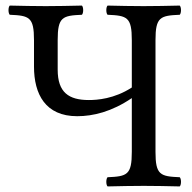

<svg xmlns="http://www.w3.org/2000/svg" viewBox="-20 -667 690 689"><path d="M102 -523V-428C102 -329 143 -250 257 -250C314 -250 381 -266 453 -315V-122C453 -39 436 -34 366 -31C360 -25 360 -4 366 2C405 1 460 0 496 0C532 0 586 1 625 2C631 -4 631 -25 625 -31C555 -34 538 -39 538 -122V-523C538 -606 555 -611 625 -614C631 -620 631 -641 625 -647C587 -646 532 -645 495 -645C459 -645 404 -646 366 -647C360 -641 360 -620 366 -614C436 -611 453 -606 453 -523V-353C390 -312 328 -308 299 -308C227 -308 187 -335 187 -417V-523C187 -606 204 -611 274 -614C280 -620 280 -641 274 -647C235 -646 180 -645 144 -645C108 -645 55 -646 15 -647C9 -641 9 -620 15 -614C85 -611 102 -606 102 -523Z"/></svg>

Font: Libertinus Serif
Style: Regular
Weight: 400
Designer: Philipp H. Poll, Khaled Hosny
Foundry: Caleb Maclennan
Version: Version 7.050;RELEASE